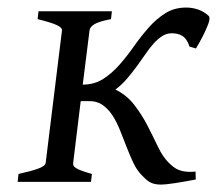

<svg xmlns="http://www.w3.org/2000/svg" viewBox="-20 -484 578 511"><path d="M277.8 -454.1 275.4 -433.1Q242.7 -426.8 231 -419.4Q219.2 -412.1 218.3 -403.3L200.2 -258.8Q231 -258.8 254.6 -273.9Q278.3 -289.1 298.3 -312Q318.4 -335 336.9 -361.3Q355.5 -387.7 375.7 -410.6Q396 -433.6 419.9 -448.7Q443.8 -463.9 475.6 -463.9Q491.7 -463.9 507.1 -458.7Q522.5 -453.6 535.2 -441.9Q537.6 -439.9 537.6 -435.1Q537.6 -427.2 531.2 -412.6Q521.5 -388.2 501.5 -355L484.4 -359.9Q481 -370.6 476.1 -377.7Q471.2 -384.8 464.8 -388.7Q458.5 -392.6 451.4 -394Q444.3 -395.5 437.5 -395.5Q423.3 -395.5 411.6 -387.9Q399.9 -380.4 388.9 -368.2Q377.9 -356 367.2 -340.1Q356.4 -324.2 344.2 -307.6Q332 -291 318.1 -274.7Q304.2 -258.3 287.1 -245.6Q317.4 -231 337.6 -204.6Q357.9 -178.2 372.8 -149.2Q387.7 -120.1 400.4 -93.5Q413.1 -66.9 428.2 -51.8Q435.1 -44.9 441.7 -39.8Q448.2 -34.7 456.3 -31.5Q464.4 -28.3 475.1 -27.1Q485.8 -25.9 500.5 -27.3L501 -6.3Q486.3 -3.4 472.2 -1Q458 1.5 445.8 3.4Q433.6 5.4 423.8 6.3Q414.1 7.3 409.2 7.3Q398.9 7.3 391.6 5.6Q384.3 3.9 378.4 0.5Q372.6 -2.9 367.2 -7.8Q361.8 -12.7 356.4 -18.6Q343.8 -31.7 334.5 -51.5Q325.2 -71.3 316.7 -93.5Q308.1 -115.7 299.3 -137.7Q290.5 -159.7 279.1 -177.2Q267.6 -194.8 252 -205.3Q236.3 -215.8 215.3 -214.8H194.8L174.8 -50.8Q174.3 -46.9 175.5 -43.7Q176.8 -40.5 181.6 -37.1Q186.5 -33.7 197 -29.8Q207.5 -25.9 224.6 -21L222.2 0H26.9L29.3 -21Q62.5 -28.3 81.5 -35.2Q100.6 -42 101.6 -50.8L145 -403.3Q145.5 -410.6 130.6 -417.5Q115.7 -424.3 80.1 -433.1L82.5 -454.1Z"/></svg>

Font: Akkhara
Style: Italic
Weight: 400
Italic angle: -7°
Designer: J. Victor Gaultney
Version: Version 1.00 June 13, 2006, initial release